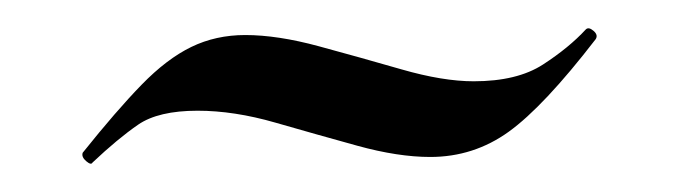

<svg xmlns="http://www.w3.org/2000/svg" viewBox="-20 -262 483 137"><path d="M46 -146Q45 -144 41.5 -147Q38 -150 39 -153Q63 -183 81 -201.5Q99 -220 116.5 -228.5Q134 -237 155 -237Q178 -237 207.5 -229Q237 -221 266.5 -212.5Q296 -204 318 -204Q349 -204 367.5 -216Q386 -228 398 -241Q400 -243 403.5 -240Q407 -237 405 -234Q368 -186 343 -168Q318 -150 287 -150Q264 -150 235 -158Q206 -166 176.5 -174.5Q147 -183 121 -183Q93 -183 78.5 -173Q64 -163 46 -146Z"/></svg>

Font: Cormorant Infant Light SemiBold
Style: Italic
Weight: 600
Italic angle: -10°
Version: Version 4.001